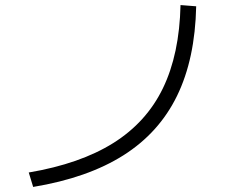

<svg xmlns="http://www.w3.org/2000/svg" viewBox="-20 -737 978 766"><path d="M700.2 -716.8 762.7 -711.9Q758.3 -502.4 686.5 -355Q614.7 -207.5 472.4 -117.4Q330.1 -27.3 112.3 8.8L94.7 -48.8Q299.8 -83.5 431.9 -166.3Q564 -249 629.9 -384.8Q695.8 -520.5 700.2 -716.8Z"/></svg>

Font: Pretendard Light
Style: Regular
Weight: 300
Designer: Base glyphs from Inter by Rasmus Andersson; Hangeul glyphs from Noto Sans CJK(Source Han Sans) by Jang Soo-young and Kan
Foundry: Kil Hyung-jin
Version: Version 1.309